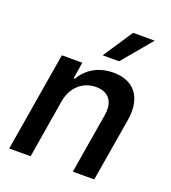

<svg xmlns="http://www.w3.org/2000/svg" viewBox="-141 -886 886 992"><g transform="rotate(20 302.0 -390.5)"><path d="M194.2 -321.7C208.8 -404.5 266.7 -452.1 337.7 -452.1C407.3 -452.1 441.1 -406.6 428.3 -330.6L373.2 0H490.8L549 -346.9C571 -480.1 507.8 -552.6 396.7 -552.6C315 -552.6 252.8 -514.2 218.8 -454.5H212L226.9 -545.5H114.3L23.4 0H141ZM312.5 -617.5H402.7L539.4 -780.5H420.5Z"/></g></svg>

Font: Magic Ui Pro Semi Bold
Style: Italic
Weight: 600
Italic angle: -9.39999°
Designer: Stefan Endress, Andreas Faust
Version: Version 1.000;FEAKit 1.0